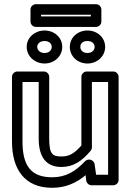

<svg xmlns="http://www.w3.org/2000/svg" viewBox="-20 -856 632 913"><path d="M87 -183V-466H164V-198C164 -111 198 -62 272 -62C328 -62 369 -89 411 -139C415 -144 417 -149 417 -155V-466H494V-25H437L430 -75C428 -87 417 -97 405 -97H402C395 -97 388 -93 384 -89C339 -41 293 -13 228 -13C128 -13 87 -67 87 -183ZM37 -183C37 -51 97 37 228 37C292 37 343 14 387 -23L390 3C392 15 403 25 415 25H519C530 25 544 15 544 0V-491C544 -502 534 -516 519 -516H392C381 -516 367 -506 367 -491V-164C332 -125 309 -112 272 -112C229 -112 214 -123 214 -198V-491C214 -502 204 -516 189 -516H62C51 -516 37 -506 37 -491ZM192 -604C170 -604 157 -618 157 -633C157 -647 169 -661 192 -661C215 -661 226 -647 226 -633C226 -618 214 -604 192 -604ZM192 -554C238 -554 276 -588 276 -633C276 -679 237 -711 192 -711C147 -711 107 -679 107 -633C107 -588 146 -554 192 -554ZM396 -604C373 -604 362 -618 362 -633C362 -648 372 -661 396 -661C418 -661 430 -648 430 -633C430 -618 418 -604 396 -604ZM396 -554C442 -554 480 -588 480 -633C480 -678 442 -711 396 -711C350 -711 312 -678 312 -633C312 -588 349 -554 396 -554ZM175 -778V-786H412V-778ZM125 -753C125 -742 135 -728 150 -728H437C448 -728 462 -738 462 -753V-811C462 -822 452 -836 437 -836H150C139 -836 125 -826 125 -811Z"/></svg>

Font: Falling Sky
Style: ExtOu
Weight: 400
Designer: Paul D. Hunt
Foundry: Adobe Systems Incorporated
Version: Version 1.02